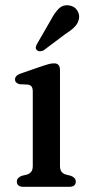

<svg xmlns="http://www.w3.org/2000/svg" viewBox="-20 -721 344 741"><path d="M211.5 -451V-81.5Q211.5 -66 217.2 -58.5Q223 -51 233.5 -47.5L253.5 -42.5Q272.5 -35 272.5 -20.5Q272.5 0 247 0H70.5Q45 0 45 -20.5Q45 -35 64 -42.5L85 -47.5Q95 -51 100.8 -58.5Q106.5 -66 106.5 -81.5V-367.5Q106.5 -381 101.8 -387Q97 -393 88 -394.5L55.5 -396Q38 -400.5 38 -414.5Q38 -429.5 60.5 -437.5L146 -467Q159.5 -471.5 169.2 -474Q179 -476.5 189 -476.5Q211.5 -476.5 211.5 -451ZM176 -643.5Q191 -672 207 -687.8Q223 -703.5 247 -700Q267 -697 277.2 -682Q287.5 -667 285 -650Q282 -632 269.2 -618.5Q256.5 -605 234 -591L148 -526.5Q141.5 -523.5 134.2 -523.2Q127 -523 122.5 -527.5Q117 -532.5 118.2 -539.2Q119.5 -546 123.5 -552.5Z"/></svg>

Font: Fraunces 9pt Soft
Style: Regular
Weight: 400
Version: Version 1.000;[0bf87f6ff]